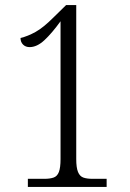

<svg xmlns="http://www.w3.org/2000/svg" viewBox="-20 -738 512 758"><path d="M90 0V-32H155Q177 -32 191.5 -37Q206 -42 212.5 -59Q219 -76 219 -110V-654Q185 -607 155.5 -579.5Q126 -552 97 -552Q81 -552 71 -562Q61 -572 61 -588Q90 -595 120.5 -612Q151 -629 191 -669L241 -718H281V-110Q281 -76 288 -59Q295 -42 309 -37Q323 -32 346 -32H401V0Z"/></svg>

Font: Noto Serif Ethiopic Condensed Light
Style: Regular
Weight: 300
Width: 3
Designer: Monotype Design Team
Foundry: Monotype Imaging Inc.
Version: Version 2.102